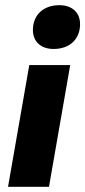

<svg xmlns="http://www.w3.org/2000/svg" viewBox="-20 -721 329 741"><path d="M169 0 251 -470H93L11 0ZM187 -532C248 -532 289 -569 289 -628C289 -671 260 -701 209 -701C148 -701 107 -664 107 -605C107 -562 136 -532 187 -532Z"/></svg>

Font: Celebes ExtraBold
Style: Italic
Weight: 800
Italic angle: -10°
Designer: Anugrah Pasau
Foundry: Lafontype
Version: Version 1.000